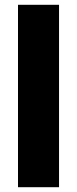

<svg xmlns="http://www.w3.org/2000/svg" viewBox="-20 -780 321 800"><path d="M226 0H55V-760H226Z"/></svg>

Font: Noto Sans Khmer UI Condensed Black
Style: Regular
Weight: 900
Width: 3
Designer: Danh Hong and the Monotype Design Team
Foundry: Monotype Imaging Inc.
Version: Version 2.002; ttfautohint (v1.8.4.7-5d5b)